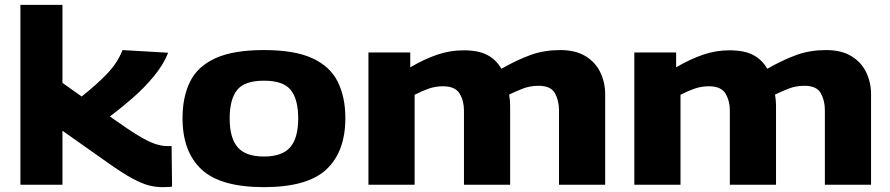

<svg xmlns="http://www.w3.org/2000/svg" viewBox="-20 -760 3664 790"><path d="M648 10Q621 10 593 3Q565 -4 524 -26Q483 -48 420 -93L237 -222V0H64V-740H237V-419L316 -363Q378 -412 421 -457Q464 -502 484 -554L672 -543Q652 -493 613 -446Q574 -399 526 -357Q478 -315 432 -281L449 -269Q511 -225 551 -201Q591 -177 618 -168Q645 -159 667 -159Q675 -159 686 -159L688 8Q672 10 648 10Z M731 -274Q731 -361 762 -424Q793 -487 866.5 -520.5Q940 -554 1066 -554Q1192 -554 1265 -520.5Q1338 -487 1369.5 -424Q1401 -361 1401 -274Q1401 -136 1323 -63Q1245 10 1066 10Q887 10 809 -63Q731 -136 731 -274ZM925 -273Q925 -192 958 -154Q991 -116 1066 -116Q1141 -116 1174 -154Q1207 -192 1207 -273Q1207 -351 1176.5 -389.5Q1146 -428 1066 -428Q986 -428 955.5 -389.5Q925 -351 925 -273Z M1496 0V-544H1668V-483Q1726 -517 1779 -535Q1832 -553 1887 -553Q1949 -553 1985.5 -533.5Q2022 -514 2043 -477Q2110 -515 2165 -534.5Q2220 -554 2285 -554Q2348 -554 2389 -529Q2430 -504 2450 -462.5Q2470 -421 2470 -372V0H2280V-307Q2280 -347 2263 -377Q2246 -407 2196 -407Q2161 -407 2131.5 -395.5Q2102 -384 2075 -371Q2077 -359 2078 -347Q2079 -335 2079 -325V0H1889V-306Q1889 -345 1871 -375Q1853 -405 1803 -405Q1772 -405 1744.5 -395.5Q1717 -386 1686 -370V0Z M2590 0V-544H2762V-483Q2820 -517 2873 -535Q2926 -553 2981 -553Q3043 -553 3079.5 -533.5Q3116 -514 3137 -477Q3204 -515 3259 -534.5Q3314 -554 3379 -554Q3442 -554 3483 -529Q3524 -504 3544 -462.5Q3564 -421 3564 -372V0H3374V-307Q3374 -347 3357 -377Q3340 -407 3290 -407Q3255 -407 3225.5 -395.5Q3196 -384 3169 -371Q3171 -359 3172 -347Q3173 -335 3173 -325V0H2983V-306Q2983 -345 2965 -375Q2947 -405 2897 -405Q2866 -405 2838.5 -395.5Q2811 -386 2780 -370V0Z"/></svg>

Font: Georama Extended
Style: Bold
Weight: 700
Width: 7
Designer: Jean-Baptiste Levee
Foundry: Production Type
Version: Version 1.000